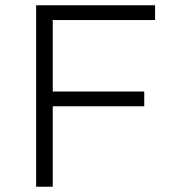

<svg xmlns="http://www.w3.org/2000/svg" viewBox="-20 -708 650 728"><path d="M117 0V-688H568V-632H180V-361H527V-305H180V0Z"/></svg>

Font: Saira SemiExpanded Light
Style: Regular
Weight: 300
Width: 6
Designer: Hector Gatti with collaboration of the Omnibus-Type team
Foundry: Omnibus-Type
Version: Version 1.101